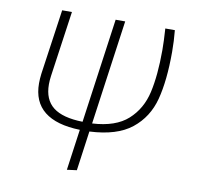

<svg xmlns="http://www.w3.org/2000/svg" viewBox="-80 -605 914 891"><g transform="rotate(10 376.5 -159.5)"><path d="M364 10 338 197 292 203 319 10Q208 7 151.5 -38Q95 -83 95 -170Q95 -191 98 -215L142 -522H188L144 -213Q141 -192 141 -173Q141 -101 186 -66Q231 -31 325 -29L394 -522H439L370 -29Q480 -35 537.5 -87Q595 -139 613.5 -220.5Q632 -302 632 -421Q632 -462 628 -522H673Q678 -472 678 -420Q678 -285 654.5 -195.5Q631 -106 562 -51Q493 4 364 10Z"/></g></svg>

Font: Fira Sans ExtraLight
Style: Italic
Weight: 275
Italic angle: -8°
Designer: Carrois Corporate & Edenspiekermann AG
Foundry: Carrois Corporate GbR & Edenspiekermann AG
Version: Version 4.203